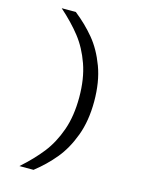

<svg xmlns="http://www.w3.org/2000/svg" viewBox="-143 -889 907 1176"><g transform="rotate(15 310.0 -300.5)"><path d="M98.2 -801H187.7Q258.8 -745 313.2 -679.4Q367.7 -613.8 403 -519.1Q438.3 -424.3 438.3 -300.5Q438.3 -177.2 403 -82.4Q367.7 12.3 313.2 78.3Q258.7 144.3 187.7 200H98.2Q175 132 227.2 65.4Q279.3 -1.2 311.3 -91.6Q343.3 -182 343.3 -300.5Q343.3 -419 311.3 -509.4Q279.3 -599.8 227.2 -666.4Q175 -733 98.2 -801Z"/></g></svg>

Font: Monaspace Xenon Var
Style: Regular
Weight: 400
Designer: Riley Cran and the Lettermatic Team
Version: Version 1.000 (Monaspace Xenon Var)